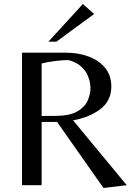

<svg xmlns="http://www.w3.org/2000/svg" viewBox="-20 -925 678 959"><path d="M497 14 265 -316H188V0H90V-662H306Q371 -662 423 -642.5Q475 -623 505.5 -585.5Q536 -548 536 -493Q536 -422 482 -380.5Q428 -339 345 -324L613 0ZM188 -346H252Q325 -346 363.5 -367Q402 -388 417 -420.5Q432 -453 432 -488Q432 -493 429.5 -510.5Q427 -528 417 -550.5Q407 -573 384.5 -593.5Q362 -614 322 -625Q293 -625 253.5 -620Q214 -615 188 -608ZM222 -717 394 -905 450 -855 262 -717Z"/></svg>

Font: Belleza
Style: Regular
Weight: 400
Designer: Eduardo Rodriguez Tunni
Foundry: Eduardo Rodriguez Tunni
Version: Version 1.003; ttfautohint (v1.8.4.7-5d5b)